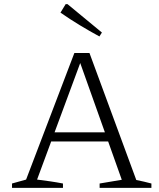

<svg xmlns="http://www.w3.org/2000/svg" viewBox="-20 -907 767 927"><path d="M638 -38Q657 -34 675 -30Q693 -26 711 -21V0H461V-21L568 -39L359 -626H376L159 -40Q191 -36 222 -31.5Q253 -27 284 -21V0H38V-21L106 -40L339 -651H412ZM208 -224V-268H532V-224ZM460 -731Q412 -757 365 -785.5Q318 -814 272 -846L297 -887H306L472 -750Z"/></svg>

Font: Piazzolla Thin ExtraLight
Style: Regular
Weight: 250
Version: Version 2.005